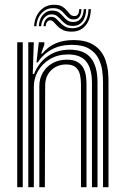

<svg xmlns="http://www.w3.org/2000/svg" viewBox="-20 -775 518 795"><path d="M406.6 0V-435.3Q406.6 -455.6 403.3 -481.8Q400 -508 387.8 -532.6Q375.6 -557.2 349.2 -573.2Q322.8 -589.3 276.5 -589.3Q230 -589.3 194.6 -570.4Q159.1 -551.5 136.4 -516.6H131.1L140.7 -600H163.5L163.8 -590.4L150.2 -553.4H155.2Q179.5 -582.5 211.4 -595.8Q243.3 -609.1 283.5 -609.1Q325 -609.1 352 -597.2Q378.9 -585.2 394.6 -565.7Q410.3 -546.3 417.7 -523.5Q425.1 -500.7 427.2 -478.6Q429.2 -456.5 429.2 -439.4V0ZM51.3 0V-600H74.2V0ZM142.9 0V-419.1Q142.9 -450.6 157.8 -475.2Q172.7 -499.8 198.4 -513.9Q224 -527.9 256.3 -527.9Q285.1 -527.9 301.6 -517.8Q318.2 -507.6 326 -491.9Q333.8 -476.2 336 -458.8Q338.2 -441.5 338.2 -427.2V0H315.3V-426Q315.3 -443.7 311.8 -462.7Q308.3 -481.8 295.1 -495Q281.9 -508.1 253.1 -508.1Q229.8 -508.1 210.2 -497.6Q190.6 -487.1 178.9 -467.7Q167.2 -448.3 167 -421.2L165.8 0ZM97.1 0V-600H119.9L115.6 -468.4H120.8Q140.5 -516.9 179.3 -543.3Q218.2 -569.7 269.7 -569.3Q328.9 -568.9 356.3 -534.8Q383.7 -500.7 383.7 -434V0H360.8V-431.2Q360.8 -490.5 337.2 -520.1Q313.6 -549.6 261.9 -549.6Q219.6 -549.6 187.7 -530.8Q155.7 -511.9 138 -481.8Q120.2 -451.6 120.2 -417.3V0ZM121 -666.4Q123.8 -707.5 147.7 -732.1Q171.6 -756.8 207.8 -755.2Q227.2 -754.5 238.3 -747.5Q249.4 -740.5 256.6 -731.6Q263.7 -722.6 270.3 -715.8Q277 -709 287.4 -708.6Q297.6 -708 302.5 -715.3Q307.4 -722.5 308.1 -737.3H317.1Q316.4 -716.1 308.5 -705.2Q300.7 -694.2 284.5 -694.6Q271 -694.9 262.7 -701.7Q254.5 -708.4 247.4 -717.2Q240.2 -726 230.4 -733.1Q220.6 -740.1 203.9 -741.1Q174.1 -742.9 153.5 -721.8Q132.9 -700.6 130.8 -666.4ZM140.6 -666.4Q142.9 -698.1 159.3 -715.3Q175.7 -732.6 199.5 -731.1Q215 -730.3 224.6 -723.2Q234.1 -716.2 241.5 -707.2Q249 -698.3 257.9 -691.4Q266.9 -684.5 281.6 -684Q301.7 -683.2 313.7 -697.1Q325.6 -711 326.9 -737.3H336.8Q335.8 -703.6 320.8 -685.2Q305.8 -666.7 279.9 -667.7Q263.2 -668.2 252.6 -675.2Q242.1 -682.2 234.2 -691.4Q226.2 -700.5 217.6 -707.6Q209.1 -714.7 196.1 -715.4Q177.6 -716.6 164.7 -702.8Q151.8 -688.9 150.4 -666.4ZM160.1 -666.4Q161.6 -685.1 171 -695.7Q180.5 -706.4 194 -705.3Q204.6 -704.6 212.5 -697.7Q220.3 -690.7 228.5 -681.8Q236.6 -672.8 248 -665.9Q259.3 -659 276.9 -658.3Q307.9 -656.9 326.9 -678.7Q345.9 -700.5 346.5 -737.3H356.3Q355.1 -692.7 333 -667.8Q311 -642.9 272.9 -644Q252.4 -644.6 239.3 -651.4Q226.2 -658.2 217.9 -667Q209.6 -675.9 203.2 -682.8Q196.9 -689.8 189.9 -690.8Q182.5 -692 176.1 -685.5Q169.7 -679 169.4 -666.4Z"/></svg>

Font: Big Shoulders Inline Text Thin
Style: Regular
Weight: 100
Designer: Patric King
Foundry: XO Type Co
Version: Version 2.002